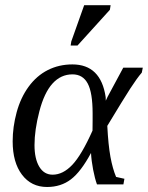

<svg xmlns="http://www.w3.org/2000/svg" viewBox="-20 -725 582 755"><path d="M469.2 -22 465.3 0H361.3Q353 -22.5 346.2 -57.9Q339.4 -93.3 337.9 -123.5Q298.3 -49.8 259 -19.8Q219.7 10.3 165 10.3Q103 10.3 66.4 -38.1Q29.8 -86.4 29.8 -169.4Q29.8 -225.6 45.4 -283.2Q61 -340.8 92.5 -384Q124 -427.2 168 -449.5Q211.9 -471.7 264.6 -471.7Q376.5 -471.7 395.5 -343.3L396 -329.1L402.8 -343.8L464.8 -459H541.5L537.6 -439.5Q519 -418 492.4 -377Q465.8 -335.9 401.9 -230Q405.8 -154.8 414.3 -108.2Q422.9 -61.5 436.5 -29.3ZM344.2 -279.3Q344.2 -360.4 325 -396.5Q305.7 -432.6 265.1 -432.6Q219.2 -432.6 186.5 -396.5Q153.8 -360.4 134.8 -287.1Q115.7 -213.9 115.7 -154.3Q115.7 -100.6 134.5 -69.3Q153.3 -38.1 187 -38.1Q227.5 -38.1 264.2 -76.7Q300.8 -115.2 343.8 -211.4L344.2 -251ZM257.8 -545.9 260.3 -562 311 -704.6H415L412.1 -686.5L284.7 -545.9Z"/></svg>

Font: Liberation Serif
Style: Italic
Weight: 400
Italic angle: -16.333°
Designer: Steve Matteson
Foundry: Ascender Corporation
Version: Version 2.1.5